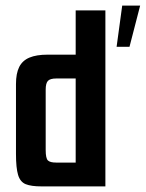

<svg xmlns="http://www.w3.org/2000/svg" viewBox="-20 -665 520 685"><path d="M128 0Q91 0 71.5 -8Q52 -16 44.5 -41Q37 -66 37 -116V-365Q37 -403 48.5 -426Q60 -449 85 -459.5Q110 -470 150 -470H250V-628H356V0ZM250 -85V-385H181Q159 -385 151 -376.5Q143 -368 143 -345V-130Q143 -100 151 -92.5Q159 -85 180 -85ZM396 -498 416 -645H480L442 -498Z"/></svg>

Font: Smooch Sans Thin
Style: Bold
Weight: 700
Version: Version 1.010